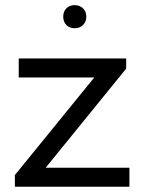

<svg xmlns="http://www.w3.org/2000/svg" viewBox="-20 -711 549 731"><path d="M472.7 0H36.6V-44.4L338.9 -416H51.3V-488.3H460.4V-449.7L153.8 -72.3H472.7ZM264.2 -603.5Q244.6 -603.5 232.7 -615.7Q220.7 -627.9 220.7 -647.9Q220.7 -667 232.7 -679.2Q244.6 -691.4 264.2 -691.4Q283.7 -691.4 296.1 -679.2Q308.6 -667 308.6 -647.9Q308.6 -627.9 296.1 -615.7Q283.7 -603.5 264.2 -603.5Z"/></svg>

Font: Kumbh Sans
Style: Regular
Weight: 400
Version: Version 1.005